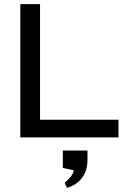

<svg xmlns="http://www.w3.org/2000/svg" viewBox="-20 -669 646 935"><path d="M175 -649V-86H557V0H79V-649ZM406 109Q406 162 379.5 197Q353 232 306 246L295 221Q312 207 325 190.5Q338 174 339 160L286 149V64H406Z"/></svg>

Font: Syne Medium
Style: Regular
Weight: 500
Designer: Lucas Descroix
Foundry: Bonjour Monde
Version: Version 2.200; ttfautohint (v1.8.4)